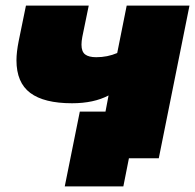

<svg xmlns="http://www.w3.org/2000/svg" viewBox="-20 -567 699 688"><path d="M659 -547 549 0H442L422 101H212L266 -167H358L369 -225Q316 -197 238 -197Q138 -197 88.5 -234Q39 -271 39 -351Q39 -380 47 -420L73 -547H298L275 -435Q272 -419 272 -407Q272 -382 285 -372Q298 -362 325 -362Q365 -362 400 -377L434 -547Z"/></svg>

Font: Montserrat Alternates Black
Style: Italic
Weight: 900
Italic angle: -11.3°
Designer: Julieta Ulanovsky
Foundry: Julieta Ulanovsky
Version: Version 7.200